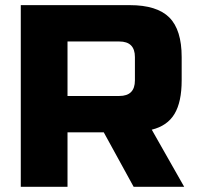

<svg xmlns="http://www.w3.org/2000/svg" viewBox="-20 -720 760 740"><path d="M60.1 0V-700.2H480Q585 -700.2 632.6 -652.6Q680.2 -605 680.2 -500V-410.2Q680.2 -327.1 652.6 -281Q625 -234.9 564.9 -220.2L689.9 0H495.1L379.9 -210H240.2V0ZM240.2 -350.1H439.9Q500 -350.1 500 -410.2V-500Q500 -560.1 439.9 -560.1H240.2Z"/></svg>

Font: Russo One
Style: Regular
Weight: 400
Designer: Jovanny lemonad
Foundry: Jovanny Lemonad
Version: Version 1.000